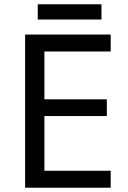

<svg xmlns="http://www.w3.org/2000/svg" viewBox="-20 -875 596 895"><path d="M496 0H97V-714H496V-635H187V-412H478V-334H187V-79H496ZM453 -855V-784H156V-855Z"/></svg>

Font: Noto Sans Mayan Numerals
Style: Regular
Weight: 400
Designer: Monotype Design Team
Foundry: Monotype Imaging Inc.
Version: Version 2.001; ttfautohint (v1.8.4.7-5d5b)